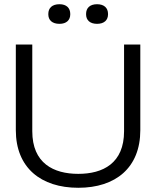

<svg xmlns="http://www.w3.org/2000/svg" viewBox="-20 -881 740 910"><path d="M55 -670V-264C55 -86 174 9 351 9C528 9 645 -86 645 -264V-670H568V-259C568 -107 468 -57 351 -57C234 -57 133 -107 133 -259V-670ZM209 -813C209 -786 227 -768 262 -768C295 -768 313 -786 313 -813V-815C313 -843 295 -861 262 -861C227 -861 209 -843 209 -815ZM388 -813C388 -786 406 -768 440 -768C474 -768 492 -786 492 -813V-815C492 -843 474 -861 440 -861C406 -861 388 -843 388 -815Z"/></svg>

Font: LT Wave Light
Style: Regular
Weight: 300
Designer: Daniel Lyons
Version: Version 2.5 (Glyphs App)